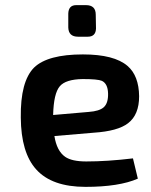

<svg xmlns="http://www.w3.org/2000/svg" viewBox="-20 -716 588 748"><path d="M284 -573Q247 -573 246 -609V-663Q247 -696 277 -696H315Q353 -696 353 -659L354 -605Q353 -573 322 -573ZM517 -20Q444 12 313 12Q182 12 121 -56Q62 -121 61 -258Q59 -399 113 -453Q166 -504 303 -504Q425 -504 477 -459Q521 -421 522 -341Q522 -269 479 -236Q439 -205 345 -199L192 -186Q201 -128 234 -105Q260 -87 316 -87Q398 -87 498 -99ZM326 -280Q367 -283 384 -298Q402 -314 401 -352Q400 -390 377 -401Q361 -408 302 -408Q236 -407 213 -380Q189 -352 187 -268Z"/></svg>

Font: Taylor Sans Upright Semi Bold
Style: Regular
Weight: 600
Italic angle: -8°
Designer: Natanael Gama
Version: Version 1.001 September 8, 2015